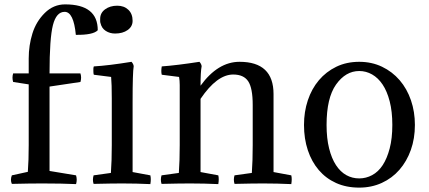

<svg xmlns="http://www.w3.org/2000/svg" viewBox="-20 -836 1956 876"><path d="M277 -816Q426 -816 426 -698Q405 -676 326 -677Q316 -782 275 -782Q237 -782 221.5 -721.5Q206 -661 206 -501H347Q353 -482 347 -462L206 -441V-56L327 -36Q333 -16 327 4Q264 1 172 1Q118 1 34 3Q26 -15 34 -36L107 -52Q111 -105 111 -174V-451L40 -462Q34 -482 40 -501H111V-569Q111 -629 128 -683.5Q145 -738 184.5 -777Q224 -816 277 -816Z M585 -372V-51L666 -36Q667 -31 667.5 -27Q668 -23 668 -18Q668 -13 667.5 -7.5Q667 -2 666 4Q603 1 537 1Q514 1 481.5 1.5Q449 2 407 3Q404 -6 404 -16Q404 -25 407 -36L486 -47Q488 -75 489 -106.5Q490 -138 490 -174V-387Q490 -453 487 -485L408 -495Q406 -500 406 -512Q406 -517 406 -522Q406 -527 408 -533Q476 -537 580 -554Q589 -544 590 -534Q585 -506 585 -372ZM439 -729Q437 -734 437 -739.5Q437 -745 437 -750Q437 -777 459.5 -793.5Q482 -810 515 -810Q546 -810 565.5 -791.5Q585 -773 585 -741Q585 -715 562.5 -699Q540 -683 505 -683Q481 -683 462.5 -695Q444 -707 439 -729Z M1133 -357Q1133 -434 1112.5 -465Q1092 -496 1044 -496Q970 -496 895 -385V-51L976 -36Q980 -20 976 4Q913 1 847 1Q801 1 717 3Q711 -16 717 -36L796 -47Q800 -102 800 -174V-448Q800 -468 797 -485L718 -495Q714 -510 718 -533Q787 -538 890 -554Q899 -544 900 -534Q895 -508 895 -445Q974 -554 1073 -554Q1228 -554 1228 -407V-51L1309 -36Q1313 -20 1309 4Q1246 1 1180 1Q1134 1 1050 3Q1044 -16 1050 -36L1129 -47Q1133 -102 1133 -174Z M1367 -266Q1367 -326 1384.5 -378.5Q1402 -431 1435 -470Q1468 -509 1514.5 -531.5Q1561 -554 1619 -554Q1676 -554 1723 -531.5Q1770 -509 1803.5 -470Q1837 -431 1855 -378.5Q1873 -326 1873 -266Q1873 -204 1854.5 -152Q1836 -100 1802.5 -61.5Q1769 -23 1722 -1.5Q1675 20 1619 20Q1560 20 1513.5 -1Q1467 -22 1434.5 -60Q1402 -98 1384.5 -150.5Q1367 -203 1367 -266ZM1513 -450Q1470 -389 1470 -266Q1470 -205 1481.5 -159Q1493 -113 1513 -82.5Q1533 -52 1560 -37Q1587 -22 1619 -22Q1650 -22 1678 -37Q1706 -52 1726 -82.5Q1746 -113 1758 -159Q1770 -205 1770 -266Q1770 -327 1758 -373.5Q1746 -420 1725.5 -450.5Q1705 -481 1677.5 -496.5Q1650 -512 1619 -512Q1557 -512 1513 -450Z"/></svg>

Font: Adamina
Style: Regular
Weight: 400
Designer: Cyreal (www.cyreal.org)
Foundry: Cyreal
Version: Version 1.011